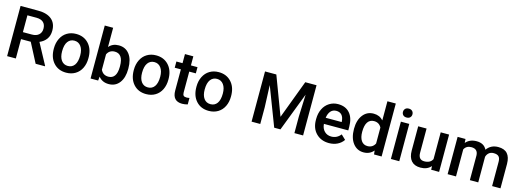

<svg xmlns="http://www.w3.org/2000/svg" viewBox="-2 -1683 7122 2626"><g transform="rotate(15 3559.5 -370.0)"><path d="M333.5 -273.9H195.8V0H72.3V-710.9H322.3Q445.3 -710.9 512.2 -655.8Q579.1 -600.6 579.1 -496.1Q579.1 -424.8 544.7 -376.7Q510.3 -328.6 448.7 -302.7L608.4 -6.3V0H476.1ZM195.8 -373H322.8Q385.3 -373 420.4 -404.5Q455.6 -436 455.6 -490.7Q455.6 -547.9 423.1 -579.1Q390.6 -610.4 326.2 -611.3H195.8Z M662.6 -269Q662.6 -346.7 693.4 -408.9Q724.1 -471.2 779.8 -504.6Q835.4 -538.1 907.7 -538.1Q1014.6 -538.1 1081.3 -469.2Q1147.9 -400.4 1153.3 -286.6L1153.8 -258.8Q1153.8 -180.7 1123.8 -119.1Q1093.8 -57.6 1037.8 -23.9Q981.9 9.8 908.7 9.8Q796.9 9.8 729.7 -64.7Q662.6 -139.2 662.6 -263.2ZM781.2 -258.8Q781.2 -177.2 814.9 -131.1Q848.6 -85 908.7 -85Q968.8 -85 1002.2 -131.8Q1035.6 -178.7 1035.6 -269Q1035.6 -349.1 1001.2 -396Q966.8 -442.9 907.7 -442.9Q849.6 -442.9 815.4 -396.7Q781.2 -350.6 781.2 -258.8Z M1717.8 -258.8Q1717.8 -135.7 1662.8 -63Q1607.9 9.8 1511.7 9.8Q1418.9 9.8 1367.2 -57.1L1361.3 0H1253.9V-750H1372.6V-477.5Q1423.8 -538.1 1510.7 -538.1Q1607.4 -538.1 1662.6 -466.3Q1717.8 -394.5 1717.8 -265.6ZM1599.1 -269Q1599.1 -355 1568.8 -397.9Q1538.6 -440.9 1481 -440.9Q1403.8 -440.9 1372.6 -373.5V-155.8Q1404.3 -86.9 1481.9 -86.9Q1537.6 -86.9 1567.9 -128.4Q1598.1 -169.9 1599.1 -253.9Z M1794.9 -269Q1794.9 -346.7 1825.7 -408.9Q1856.4 -471.2 1912.1 -504.6Q1967.8 -538.1 2040 -538.1Q2147 -538.1 2213.6 -469.2Q2280.3 -400.4 2285.6 -286.6L2286.1 -258.8Q2286.1 -180.7 2256.1 -119.1Q2226.1 -57.6 2170.2 -23.9Q2114.3 9.8 2041 9.8Q1929.2 9.8 1862.1 -64.7Q1794.9 -139.2 1794.9 -263.2ZM1913.6 -258.8Q1913.6 -177.2 1947.3 -131.1Q1981 -85 2041 -85Q2101.1 -85 2134.5 -131.8Q2168 -178.7 2168 -269Q2168 -349.1 2133.5 -396Q2099.1 -442.9 2040 -442.9Q1981.9 -442.9 1947.8 -396.7Q1913.6 -350.6 1913.6 -258.8Z M2533.2 -656.7V-528.3H2626.5V-440.4H2533.2V-145.5Q2533.2 -115.2 2545.2 -101.8Q2557.1 -88.4 2587.9 -88.4Q2608.4 -88.4 2629.4 -93.3V-1.5Q2588.9 9.8 2551.3 9.8Q2414.6 9.8 2414.6 -141.1V-440.4H2327.6V-528.3H2414.6V-656.7Z M2681.6 -269Q2681.6 -346.7 2712.4 -408.9Q2743.2 -471.2 2798.8 -504.6Q2854.5 -538.1 2926.8 -538.1Q3033.7 -538.1 3100.3 -469.2Q3167 -400.4 3172.4 -286.6L3172.9 -258.8Q3172.9 -180.7 3142.8 -119.1Q3112.8 -57.6 3056.9 -23.9Q3001 9.8 2927.7 9.8Q2815.9 9.8 2748.8 -64.7Q2681.6 -139.2 2681.6 -263.2ZM2800.3 -258.8Q2800.3 -177.2 2834 -131.1Q2867.7 -85 2927.7 -85Q2987.8 -85 3021.2 -131.8Q3054.7 -178.7 3054.7 -269Q3054.7 -349.1 3020.3 -396Q2985.8 -442.9 2926.8 -442.9Q2868.7 -442.9 2834.5 -396.7Q2800.3 -350.6 2800.3 -258.8Z M3693.8 -710.9 3898.9 -166 4103.5 -710.9H4263.2V0H4140.1V-234.4L4152.3 -547.9L3942.4 0H3854L3644.5 -547.4L3656.7 -234.4V0H3533.7V-710.9Z M4630.4 9.8Q4517.6 9.8 4447.5 -61.3Q4377.4 -132.3 4377.4 -250.5V-265.1Q4377.4 -344.2 4408 -406.5Q4438.5 -468.8 4493.7 -503.4Q4548.8 -538.1 4616.7 -538.1Q4724.6 -538.1 4783.4 -469.2Q4842.3 -400.4 4842.3 -274.4V-226.6H4497.1Q4502.4 -161.1 4540.8 -123Q4579.1 -85 4637.2 -85Q4718.8 -85 4770 -150.9L4834 -89.8Q4802.2 -42.5 4749.3 -16.4Q4696.3 9.8 4630.4 9.8ZM4616.2 -442.9Q4567.4 -442.9 4537.4 -408.7Q4507.3 -374.5 4499 -313.5H4725.1V-322.3Q4721.2 -381.8 4693.4 -412.4Q4665.5 -442.9 4616.2 -442.9Z M4912.1 -268.1Q4912.1 -390.1 4968.8 -464.1Q5025.4 -538.1 5120.6 -538.1Q5204.6 -538.1 5256.3 -479.5V-750H5375V0H5267.6L5261.7 -54.7Q5208.5 9.8 5119.6 9.8Q5026.9 9.8 4969.5 -64.9Q4912.1 -139.6 4912.1 -268.1ZM5030.8 -257.8Q5030.8 -177.2 5061.8 -132.1Q5092.8 -86.9 5149.9 -86.9Q5222.7 -86.9 5256.3 -151.9V-377.4Q5223.6 -440.9 5150.9 -440.9Q5093.3 -440.9 5062 -395.3Q5030.8 -349.6 5030.8 -257.8Z M5625 0H5506.3V-528.3H5625ZM5499 -665.5Q5499 -692.9 5516.4 -710.9Q5533.7 -729 5565.9 -729Q5598.1 -729 5615.7 -710.9Q5633.3 -692.9 5633.3 -665.5Q5633.3 -638.7 5615.7 -620.8Q5598.1 -603 5565.9 -603Q5533.7 -603 5516.4 -620.8Q5499 -638.7 5499 -665.5Z M6074.2 -51.8Q6022 9.8 5925.8 9.8Q5839.8 9.8 5795.7 -40.5Q5751.5 -90.8 5751.5 -186V-528.3H5870.1V-187.5Q5870.1 -86.9 5953.6 -86.9Q6040 -86.9 6070.3 -148.9V-528.3H6189V0H6077.1Z M6421.4 -528.3 6424.8 -473.1Q6480.5 -538.1 6577.1 -538.1Q6683.1 -538.1 6722.2 -457Q6779.8 -538.1 6884.3 -538.1Q6971.7 -538.1 7014.4 -489.7Q7057.1 -441.4 7058.1 -347.2V0H6939.5V-343.8Q6939.5 -394 6917.5 -417.5Q6895.5 -440.9 6844.7 -440.9Q6804.2 -440.9 6778.6 -419.2Q6752.9 -397.5 6742.7 -362.3L6743.2 0H6624.5V-347.7Q6622.1 -440.9 6529.3 -440.9Q6458 -440.9 6428.2 -382.8V0H6309.6V-528.3Z"/></g></svg>

Font: Roboto Medium
Style: Regular
Weight: 500
Designer: Google
Version: Version 2.134; 2016; ttfautohint (v1.6)